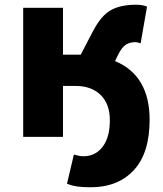

<svg xmlns="http://www.w3.org/2000/svg" viewBox="-20 -578 689 811"><path d="M263 198 292 75Q316 82 332 82Q383 82 413.5 42Q444 2 444 -70Q444 -139 405 -177Q366 -215 300 -215H246V0H78V-545H246V-347H321L372 -445Q407 -512 448 -535Q489 -558 554 -558Q583 -558 601 -550L574 -395Q559 -400 552 -400Q529 -400 512 -389.5Q495 -379 479 -347L466 -320Q612 -259 612 -72Q612 69 545 141Q478 213 363 213Q332 213 308.5 210Q285 207 263 198Z"/></svg>

Font: Nebula Sans Bold
Style: Regular
Weight: 700
Designer: Paul D. Hunt for Adobe (as Source Sans)
Foundry: Nebula Entertainment & Broadcasting LLC
Version: Version 1.010